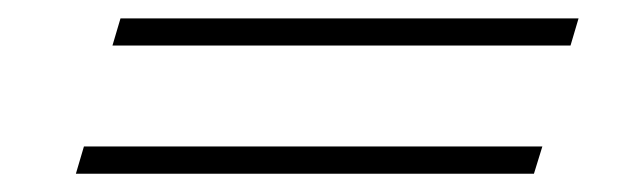

<svg xmlns="http://www.w3.org/2000/svg" viewBox="-20 -460 690 210"><path d="M573.2 -299.8 564 -270H63L71.8 -299.8ZM612.8 -439.9 604 -410.2H103L111.8 -439.9Z"/></svg>

Font: PlayfairDisplay-BoldItalic
Style: Bold Italic
Weight: 700
Italic angle: -14.9847°
Designer: Claus Eggers Sørensen
Foundry: Claus Eggers Sørensen
Version: Version 1.002;PS 001.002;hotconv 1.0.70;makeotf.lib2.5.58329